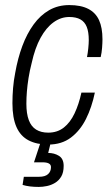

<svg xmlns="http://www.w3.org/2000/svg" viewBox="-20 -558 438 757"><path d="M170 12Q125 12 93 -4.5Q61 -21 45 -57Q29 -93 29 -151Q29 -180 31.5 -210.5Q34 -241 40 -271Q50 -328 68 -376.5Q86 -425 112.5 -461.5Q139 -498 174 -518Q209 -538 253 -538Q299 -538 328 -523Q357 -508 370.5 -478.5Q384 -449 384 -403Q384 -389 382.5 -369.5Q381 -350 377 -333H323Q326 -348 328 -367Q330 -386 330 -400Q330 -432 322 -452Q314 -472 297 -481.5Q280 -491 253 -491Q220 -491 191 -470Q162 -449 140 -409Q118 -369 105 -310Q97 -279 92.5 -250.5Q88 -222 86 -197Q84 -172 84 -149Q84 -110 93.5 -84.5Q103 -59 122.5 -47Q142 -35 170 -35Q206 -35 231.5 -55Q257 -75 274 -111Q291 -147 301 -193H354Q342 -135 319 -89Q296 -43 259.5 -15.5Q223 12 170 12ZM133 179Q114 179 98 177Q82 175 69 171L74 139H134Q158 139 169.5 128.5Q181 118 181 101Q181 91 172.5 86.5Q164 82 149 82H114L145 -12H184L170 45Q194 45 212.5 56.5Q231 68 231 96Q231 122 221.5 138Q212 154 197 163Q182 172 165 175.5Q148 179 133 179Z"/></svg>

Font: Archivo Condensed ExtraLight
Style: Italic
Weight: 250
Width: 3
Italic angle: -10°
Designer: Hector Gatti
Foundry: Omnibus-Type
Version: Version 2.001